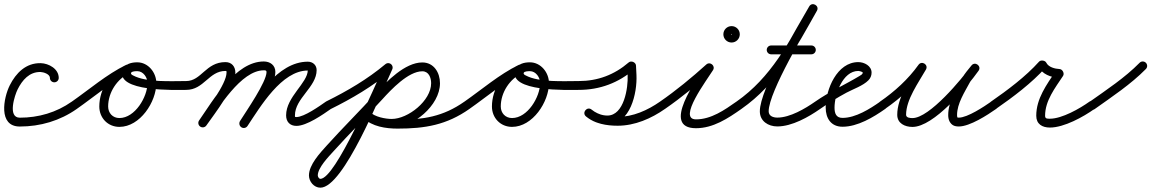

<svg xmlns="http://www.w3.org/2000/svg" viewBox="-25 -577 5469 912"><path d="M254 -207C254 -250.1 206.3 -276.1 168.5 -277C98.4 -278.6 50.8 -230.5 21.2 -171.4C-8.1 -112.8 -34.9 24 69 24C166.6 24 260.1 -3.4 340.1 -59.8C349.6 -66.5 351.8 -79.6 345.2 -89.1C338.5 -98.6 325.4 -100.8 315.9 -94.2C243 -42.7 158 -18 69 -18C9.6 -18 45.2 -125.5 58.8 -152.6C80.8 -196.6 114.5 -236.2 167.5 -235C181 -234.7 212 -225.3 212 -207C212 -195.4 221.4 -186 233 -186C244.6 -186 254 -195.4 254 -207Z M310.8 -65C317.4 -55.5 330.5 -53.1 340 -59.8C421.4 -116.5 502.7 -187.2 591.6 -230.6C602 -235.7 606.3 -248.3 601.2 -258.7C596.1 -269.1 583.6 -273.4 573.2 -268.3C482.1 -223.9 399.2 -152.3 316 -94.2C306.5 -87.6 304.1 -74.5 310.8 -65ZM573.5 -268.5C498.5 -233.8 446.7 -153.9 446.7 -71.2C446.7 -16.8 487.3 25.7 542.2 25.7C640.3 25.7 717.6 -93.2 717.6 -182.5C717.6 -232.4 678.9 -281 627 -281C599.7 -281 568.3 -274 558.2 -244.9C558.2 -244.9 558.2 -245 558.2 -245C558.2 -245 558.2 -245.1 558.2 -245.1C520.3 -138.8 812.3 -150 859 -150C870.6 -150 880 -159.4 880 -171C880 -182.6 870.6 -192 859 -192C789 -192.1 670.6 -184.4 607 -218.7C601.9 -221.4 595.5 -224.5 597.8 -230.9C597.8 -230.9 597.8 -231 597.8 -231C597.8 -231 597.8 -231.1 597.8 -231.1C600.5 -238.7 620.6 -239 627 -239C655.4 -239 675.6 -209.2 675.6 -182.5C675.6 -116.8 616.3 -16.3 542.2 -16.3C510.5 -16.3 488.7 -39.9 488.7 -71.2C488.7 -137.6 531 -202.5 591.2 -230.4C601.7 -235.3 606.3 -247.8 601.4 -258.3C596.5 -268.8 584.1 -273.4 573.5 -268.5Z M838 -171C838 -159.4 847.4 -150 859 -150C944.4 -150 966.5 -240 1046 -240C1051.6 -240 1051 -238.4 1051 -232C1051 -177.3 955.1 -54 920.8 -5C914.1 4.5 916.5 17.6 926 24.2C935.5 30.9 948.6 28.5 955.2 19C996.3 -39.7 1093 -162.7 1093 -232C1093 -260.6 1075.8 -282 1046 -282C952.1 -282 932.2 -192 859 -192C847.4 -192 838 -182.6 838 -171ZM926 24.2C935.5 30.9 948.6 28.5 955.2 19C1012.4 -63.3 1119.6 -243 1228 -243C1234.9 -243 1241 -242.9 1241 -235C1241 -187.8 1145.5 -50.3 1115.2 -2.2C1109.1 7.6 1112 20.6 1121.8 26.8C1131.6 32.9 1144.6 30 1150.8 20.2C1188.7 -40 1283 -168.2 1283 -235C1283 -267.2 1258.3 -285 1228 -285C1093.8 -285 989.1 -103.4 920.8 -5C914.1 4.5 916.5 17.6 926 24.2ZM1121.4 27.5C1131 33.9 1144 31.3 1150.5 21.6C1211.8 -70.3 1312.7 -242 1437 -242C1438.1 -242 1438.3 -242.3 1437.9 -242.9C1437.5 -243.3 1437 -244.8 1437 -244C1437 -183.2 1334 -117 1334 -29C1334 1.4 1352.2 21 1383 21C1432 21 1509.1 -33.1 1547.1 -59.8C1556.6 -66.5 1558.9 -79.6 1552.2 -89.1C1545.5 -98.6 1532.4 -100.9 1522.9 -94.2C1494 -73.9 1419.9 -21 1383 -21C1375.5 -21 1376 -21.1 1376 -29C1376 -110.2 1479 -163.6 1479 -244C1479 -268.1 1460.6 -284 1437 -284C1292.7 -284 1186.5 -108.1 1115.5 -1.6C1109.1 8 1111.7 21 1121.4 27.5Z M1516.2 -67.7C1521.3 -57.3 1533.9 -53 1544.3 -58.2C1647.7 -109.4 1743.7 -165.7 1832.5 -239.9C1841.4 -247.3 1842.6 -260.6 1835.1 -269.5C1827.7 -278.4 1814.4 -279.6 1805.5 -272.1C1719.3 -200.1 1626.1 -145.6 1525.7 -95.8C1515.3 -90.7 1511 -78.1 1516.2 -67.7ZM1800 -264.9C1753.4 -165 1568.5 272.5 1496.8 272.5C1490.1 272.5 1484.5 262.4 1484.5 256.3C1484.5 219.7 1535.9 167.2 1558.6 142.1C1634.5 57.8 1715.4 -21.9 1791.6 -105.9C1832.2 -150.7 1914.2 -238.4 1980.9 -238.4C2011.7 -238.4 2022.9 -208.1 2022.9 -181.7C2022.9 -98.6 1913.4 -12 1835.5 -12C1806.2 -12 1753.5 -21.9 1732.6 -45.1C1724.8 -53.7 1711.5 -54.4 1702.9 -46.6C1694.3 -38.8 1693.6 -25.5 1701.4 -16.9C1730.9 15.7 1793.6 30 1835.5 30C1936.4 30 2064.9 -75.2 2064.9 -181.7C2064.9 -231.9 2036 -280.4 1980.9 -280.4C1898.8 -280.4 1811.1 -190 1760.4 -134.1C1684.2 -50.1 1603.3 29.7 1527.4 113.9C1495.5 149.4 1442.5 205.3 1442.5 256.3C1442.5 285.4 1466.4 314.5 1496.8 314.5C1607.6 314.5 1783.4 -129.9 1838 -247.1C1842.9 -257.6 1838.4 -270.1 1827.9 -275C1817.4 -279.9 1804.9 -275.4 1800 -264.9ZM1702 -16.3C1741.8 24.5 1808.8 33.9 1863.2 33.9C1994.2 33.9 2096.4 16.7 2205.1 -59.8C2214.6 -66.5 2216.8 -79.6 2210.2 -89.1C2203.5 -98.6 2190.4 -100.8 2180.9 -94.2C2079.4 -22.8 1985.5 -8.1 1863.2 -8.1C1821.3 -8.1 1763.1 -13.8 1732 -45.7C1723.9 -54 1710.7 -54.1 1702.3 -46C1694 -37.9 1693.9 -24.7 1702 -16.3Z M2175.8 -65C2182.4 -55.5 2195.5 -53.1 2205 -59.8C2286.4 -116.5 2367.7 -187.2 2456.6 -230.6C2467 -235.7 2471.3 -248.3 2466.2 -258.7C2461.1 -269.1 2448.6 -273.4 2438.2 -268.3C2347.1 -223.9 2264.2 -152.3 2181 -94.2C2171.5 -87.6 2169.1 -74.5 2175.8 -65ZM2438.5 -268.5C2363.5 -233.8 2311.7 -153.9 2311.7 -71.2C2311.7 -16.8 2352.3 25.7 2407.2 25.7C2505.3 25.7 2582.6 -93.2 2582.6 -182.5C2582.6 -232.4 2543.9 -281 2492 -281C2464.7 -281 2433.3 -274 2423.2 -244.9C2423.2 -244.9 2423.2 -245 2423.2 -245C2423.2 -245 2423.2 -245.1 2423.2 -245.1C2385.3 -138.8 2677.3 -150 2724 -150C2735.6 -150 2745 -159.4 2745 -171C2745 -182.6 2735.6 -192 2724 -192C2654 -192.1 2535.6 -184.4 2472 -218.7C2466.9 -221.4 2460.5 -224.5 2462.8 -230.9C2462.8 -230.9 2462.8 -231 2462.8 -231C2462.8 -231 2462.8 -231.1 2462.8 -231.1C2465.5 -238.7 2485.6 -239 2492 -239C2520.4 -239 2540.6 -209.2 2540.6 -182.5C2540.6 -116.8 2481.3 -16.3 2407.2 -16.3C2375.5 -16.3 2353.7 -39.9 2353.7 -71.2C2353.7 -137.6 2396 -202.5 2456.2 -230.4C2466.7 -235.3 2471.3 -247.8 2466.4 -258.3C2461.5 -268.8 2449.1 -273.4 2438.5 -268.5Z M2703 -171C2703 -159.4 2712.4 -150 2724 -150C2824.3 -150 2912.9 -183.3 2988.7 -248.6C2994.6 -253.7 2985.8 -261.3 2975.5 -265.7C2965.3 -270.1 2953.6 -271.2 2954 -263.4C2954.8 -248.6 2955.5 -233.8 2956.3 -219C2956.3 -219 2956.3 -219 2956.3 -219C2956.3 -219 2956.3 -219 2956.3 -219C2959 -161.1 2939.8 -28.1 2859.8 -28.1C2833 -28.1 2805.9 -39.3 2785.4 -56.2C2774.5 -65.1 2762.5 -61.5 2755.8 -53.4C2749.1 -45.3 2747.8 -32.7 2758.6 -23.8C2800.5 10.8 2855.9 20.2 2908.8 20.2C2990.4 20.2 3068.2 -13.7 3134 -59.8C3143.5 -66.4 3145.9 -79.5 3139.2 -89C3132.6 -98.5 3119.5 -100.9 3110 -94.2C3051.2 -53.1 2981.6 -21.8 2908.8 -21.8C2866.1 -21.8 2819.4 -28.1 2785.4 -56.2C2774.6 -65.1 2762.5 -61.4 2755.8 -53.3C2749.1 -45.2 2747.8 -32.7 2758.6 -23.8C2786.7 -0.7 2823.3 13.9 2859.8 13.9C2969.8 13.9 3002.2 -135.6 2998.2 -221C2998.2 -221 2998.2 -221 2998.2 -221C2998.2 -221.1 2998.2 -221.1 2998.2 -221.1C2997.5 -235.9 2996.7 -250.7 2996 -265.5C2995.6 -273.4 2989.9 -279.6 2982.8 -282.7C2975.7 -285.7 2967.2 -285.5 2961.3 -280.4C2893.1 -221.7 2814.3 -192 2724 -192C2712.4 -192 2703 -182.6 2703 -171Z M3133.9 -59.7C3211.8 -113.5 3287.9 -176.1 3358.1 -239.4C3367 -247.4 3362.1 -259.2 3353.5 -266.4C3344.9 -273.6 3332.4 -276.2 3326.1 -266C3286.6 -201.8 3112.3 32 3281 32C3362.7 32 3432.7 -14.5 3497.1 -59.8C3506.6 -66.5 3508.8 -79.6 3502.2 -89.1C3495.5 -98.6 3482.4 -100.8 3472.9 -94.2C3416.5 -54.4 3352.9 -10 3281 -10C3191.5 -10 3333.7 -198.2 3361.9 -244C3368.2 -254.2 3364.7 -264.9 3357.3 -271C3350 -277.1 3338.9 -278.6 3329.9 -270.6C3261.1 -208.5 3186.4 -147 3110.1 -94.3C3100.5 -87.7 3098.1 -74.6 3104.7 -65.1C3111.3 -55.5 3124.4 -53.1 3133.9 -59.7ZM3447 -414C3447 -412.6 3451.4 -417 3450 -417C3448.6 -417 3453 -412.6 3453 -414C3453 -415.4 3448.6 -411 3450 -411C3451.4 -411 3447 -415.4 3447 -414ZM3411 -414C3411 -392.5 3428.5 -375 3450 -375C3471.5 -375 3489 -392.5 3489 -414C3489 -435.5 3471.5 -453 3450 -453C3428.5 -453 3411 -435.5 3411 -414Z M3497 -59.8C3667.9 -179.1 3754.9 -348.2 3855.3 -525.7C3862.2 -537.8 3856.5 -549.1 3847.3 -554.3C3838.2 -559.4 3825.6 -558.5 3818.7 -546.3C3765.2 -451.7 3584.2 -155.6 3584.2 -48.3C3584.2 -1.5 3624.1 23.6 3667.3 23.6C3736.9 23.6 3815.8 -21.1 3871 -59.8C3880.5 -66.5 3882.9 -79.5 3876.2 -89C3869.5 -98.5 3856.5 -100.9 3847 -94.2C3799.4 -60.9 3727.5 -18.4 3667.3 -18.4C3647.9 -18.4 3626.2 -25.6 3626.2 -48.3C3626.2 -141.6 3807.9 -441.9 3855.3 -525.7C3862.2 -537.8 3856.5 -549.1 3847.3 -554.3C3838.2 -559.4 3825.6 -558.5 3818.7 -546.3C3721.7 -374.9 3638.1 -209.4 3473 -94.2C3463.5 -87.6 3461.1 -74.5 3467.8 -65C3474.4 -55.5 3487.5 -53.1 3497 -59.8ZM3638 -319C3701.7 -319 3765.3 -319 3829 -319C3840.6 -319 3850 -328.4 3850 -340C3850 -351.6 3840.6 -361 3829 -361C3765.3 -361 3701.7 -361 3638 -361C3626.4 -361 3617 -351.6 3617 -340C3617 -328.4 3626.4 -319 3638 -319Z M3871 -59.8C3911.2 -87.8 3952.7 -113.7 3995.9 -136.9C4027.7 -153.9 4074.1 -169.5 4099.6 -195.2C4109.6 -205.2 4115 -217.7 4115 -232C4115 -264.1 4080.3 -282 4052 -282C3950.7 -282 3897 -151.9 3897 -66C3897 -15.5 3922.1 25 3977 25C4048.9 25 4123.5 -20 4180.1 -59.8C4189.6 -66.5 4191.8 -79.6 4185.2 -89.1C4178.5 -98.6 4165.4 -100.8 4155.9 -94.2C4107.2 -59.9 4039.3 -17 3977 -17C3946.2 -17 3939 -38.9 3939 -66C3939 -126.8 3977 -240 4052 -240C4056.3 -240 4073 -236 4073 -232C4073 -224.4 4063.6 -219.6 4058.1 -216.3C3987.7 -174 3915.3 -141.9 3847 -94.2C3837.5 -87.6 3835.1 -74.5 3841.8 -65C3848.4 -55.5 3861.5 -53.1 3871 -59.8Z M4149.7 -65.1C4156.3 -55.5 4169.3 -53.1 4178.9 -59.7C4251.9 -109.9 4320.6 -172.4 4372.1 -244.8C4379.8 -255.7 4374.3 -267.1 4365.1 -272.9C4356 -278.7 4343.3 -278.9 4336.8 -267.4C4297 -197.6 4236.9 -113.7 4236.9 -31.7C4236.9 9.3 4273.5 25.9 4309.2 25.9C4410.8 25.9 4567.9 -163.1 4623.1 -240.8C4631 -251.9 4626.9 -263.6 4618.6 -269.8C4610.4 -276 4598.1 -276.7 4589.6 -266.1C4574.5 -247.2 4557.7 -228.4 4545.8 -207.4C4545.8 -207.4 4545.7 -207.3 4545.6 -207.2C4545.5 -207 4545.5 -206.9 4545.5 -206.9C4516.4 -152.5 4479 -93.8 4479 -30.3C4479 -20.1 4480.6 -9.6 4485.3 -0.4C4485.3 -0.4 4485.4 -0.3 4485.5 -0.1C4485.5 0 4485.6 0.2 4485.6 0.2C4495.3 17.5 4508.1 23.8 4529.4 23.8C4581.8 23.8 4665.7 -30.8 4707 -59.8C4716.5 -66.5 4718.9 -79.5 4712.2 -89C4705.5 -98.5 4692.5 -100.9 4683 -94.2C4650.2 -71.2 4570.6 -18.2 4529.4 -18.2C4526.9 -18.2 4524.4 -18.3 4522.1 -18.8C4520.1 -19.2 4523.3 -17.7 4524.1 -16.5C4524.9 -15.3 4522.7 -19.6 4522.4 -20.2C4522.4 -20.2 4522.4 -20 4522.5 -19.9C4522.6 -19.7 4522.7 -19.6 4522.7 -19.6C4521.1 -22.7 4521 -26.9 4521 -30.3C4521 -85.5 4557.1 -139.5 4582.5 -187.1C4582.5 -187.1 4582.5 -187 4582.4 -186.8C4582.3 -186.7 4582.2 -186.6 4582.2 -186.6C4593.1 -205.6 4608.8 -222.7 4622.4 -239.9C4630.9 -250.6 4626.5 -262.4 4617.9 -268.9C4609.4 -275.3 4596.8 -276.3 4588.9 -265.2C4544.1 -202.1 4390.1 -16.1 4309.2 -16.1C4298.6 -16.1 4278.9 -17.3 4278.9 -31.7C4278.9 -104.3 4337.7 -184.2 4373.2 -246.6C4379.8 -258.2 4374.8 -269.2 4366.3 -274.7C4357.7 -280.1 4345.6 -280 4337.9 -269.2C4289.2 -200.8 4224 -141.7 4155.1 -94.3C4145.5 -87.7 4143.1 -74.7 4149.7 -65.1Z M4706 -59.8C4787.3 -116.2 4875.4 -182.2 4941.6 -256C4945.7 -260.6 4935.8 -264.5 4925.4 -265.9C4915.1 -267.4 4904.4 -266.3 4907.2 -260.7C4925.1 -224.3 4967.7 -209.1 5005.9 -207C5012.9 -206.7 5010.7 -217.7 5005.9 -227.4C5001 -237.1 4993.4 -245.4 4989.5 -239.6C4946.5 -174.4 4897.2 -109 4897.2 -27.1C4897.2 12.5 4925.8 28.9 4962.1 28.9C5029.2 28.9 5121.1 -21.8 5174.2 -59.9C5183.7 -66.7 5185.8 -79.8 5179.1 -89.2C5172.3 -98.7 5159.2 -100.8 5149.8 -94.1C5104.3 -61.5 5019.5 -13.1 4962.1 -13.1C4949.2 -13.1 4939.2 -12.6 4939.2 -27.1C4939.2 -99.1 4986.6 -159 5024.5 -216.4C5028.4 -222.3 5027.8 -230.3 5024.5 -236.8C5021.2 -243.4 5015.2 -248.6 5008.1 -249C4986 -250.2 4955.5 -257.6 4944.8 -279.3C4942.1 -284.8 4935.6 -288.3 4928.7 -289.2C4921.7 -290.2 4914.5 -288.6 4910.4 -284C4846.4 -212.7 4760.6 -148.8 4682 -94.2C4672.5 -87.6 4670.1 -74.5 4676.8 -65C4683.4 -55.5 4696.5 -53.1 4706 -59.8Z M5144.9 -63.5C5151.6 -54 5164.7 -51.8 5174.2 -58.5C5257.4 -117.7 5346.3 -176.4 5418 -249.3C5426.1 -257.5 5426 -270.8 5417.7 -279C5409.5 -287.1 5396.2 -287 5388 -278.7C5318.1 -207.6 5231 -150.4 5149.8 -92.8C5140.4 -86.1 5138.2 -73 5144.9 -63.5Z"/></svg>

Font: FRB American Cursive Guidelines Arrows Medium
Style: Italic
Weight: 500
Italic angle: -25°
Version: Version 2.0;Modular Font Editor K font №1